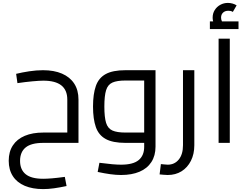

<svg xmlns="http://www.w3.org/2000/svg" viewBox="-20 -983 1697 1321"><path d="M426 234 438 297Q391 307 351.5 312.5Q312 318 277 318Q204 318 150.5 295.5Q97 273 68.5 229Q40 185 40 123Q40 61 68.5 17.5Q97 -26 150.5 -48.5Q204 -71 278 -71H443V0H278Q195 0 156.5 31.5Q118 63 118 124Q118 184 156.5 215.5Q195 247 277 247Q302 247 338 244Q374 241 426 234ZM100 -411 91 -475Q132 -485 181 -492.5Q230 -500 276 -500Q352 -500 406.5 -476.5Q461 -453 490.5 -408Q520 -363 520 -298V0H443V-298Q443 -363 402 -395.5Q361 -428 278 -428Q252 -428 203 -423.5Q154 -419 100 -411Z M813 221Q778 221 738.5 215.5Q699 210 652 200L664 137Q717 144 752.5 147Q788 150 813 150Q896 150 934 118.5Q972 87 972 27V-455L1012 -429H843Q785 -429 753.5 -415Q722 -401 710 -362.5Q698 -324 698 -250Q698 -176 710 -137.5Q722 -99 753.5 -85Q785 -71 843 -71H972V0H843Q756 0 707.5 -26.5Q659 -53 639.5 -108.5Q620 -164 620 -250Q620 -336 639.5 -391.5Q659 -447 707.5 -473.5Q756 -500 843 -500H1050V26Q1050 88 1021.5 132Q993 176 940 198.5Q887 221 813 221Z M1134 221Q1121 221 1106.5 219.5Q1092 218 1078 217L1087 146Q1101 147 1113 148.5Q1125 150 1134 150Q1181 150 1210 114.5Q1239 79 1239 16V-500H1317V16Q1317 77 1293.5 123.5Q1270 170 1229 195.5Q1188 221 1134 221Z M1484 0V-717H1561V0ZM1476 -783Q1460 -803 1451.5 -822Q1443 -841 1443 -862Q1443 -891 1457.5 -914Q1472 -937 1496 -950Q1520 -963 1548 -963Q1564 -963 1580 -958.5Q1596 -954 1608 -946L1582 -901Q1574 -906 1566.5 -907.5Q1559 -909 1551 -909Q1528 -909 1514.5 -896Q1501 -883 1501 -862Q1501 -849 1506.5 -837Q1512 -825 1523 -811ZM1424 -783V-836H1621V-783Z"/></svg>

Font: Cairo
Style: Regular
Weight: 400
Designer: Mohamed Gaber, Accademia di Belle Arti di Urbino
Foundry: Kief Type Foundry, Accademia di Belle Arti di Urbino
Version: Version 3.120